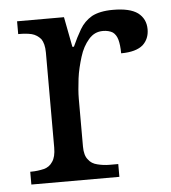

<svg xmlns="http://www.w3.org/2000/svg" viewBox="-45 -587 560 628"><g transform="rotate(-5 235.5 -273.0)"><path d="M322 0H33V-42H36C51 -42 65 -44 78 -47C90 -50 100 -57 107 -68C114 -78 118 -93 118 -114V-426C118 -446 114 -461 107 -471C99 -480 89 -487 77 -490C64 -493 51 -494 36 -494H33V-536H187L206 -437H211C220 -457 229 -475 239 -492C249 -509 262 -522 279 -532C296 -541 319 -546 348 -546C385 -546 412 -540 430 -527C447 -514 456 -496 456 -473C456 -452 449 -435 435 -422C420 -409 396 -402 363 -402C363 -421 361 -436 358 -447C355 -458 349 -467 342 -472C334 -477 323 -480 310 -480C291 -480 276 -473 263 -458C250 -443 240 -425 233 -402C226 -379 220 -356 217 -332C214 -307 212 -285 212 -266V-109C212 -90 216 -75 224 -66C231 -56 241 -50 254 -47C266 -44 279 -42 294 -42H322V0Z"/></g></svg>

Font: NameLogos Serif
Style: Regular
Weight: 500
Version: Version 0.1